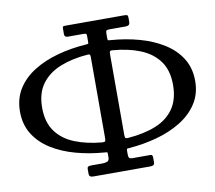

<svg xmlns="http://www.w3.org/2000/svg" viewBox="-82 -846 1051 939"><g transform="rotate(-10 444.0 -376.0)"><path d="M396.5 -653Q396.5 -645 394.2 -644.2Q392 -643.5 385 -643Q310 -638 242.2 -619.5Q174.5 -601 122 -568.2Q69.5 -535.5 39.2 -487.5Q9 -439.5 9 -375Q9 -311 39 -263Q69 -215 121.2 -182.2Q173.5 -149.5 241 -131Q308.5 -112.5 383 -107Q390.5 -106.5 393.5 -106Q396.5 -105.5 396.5 -97V-81Q396.5 -64 386 -60Q375.5 -56 362.5 -56H309.5Q295.5 -56 291 -53Q286.5 -50 286.5 -42V-17Q286.5 -1 306.5 -1H591.5Q611.5 -1 611.5 -17V-40Q611.5 -47 609.5 -51.5Q607.5 -56 600.5 -56H510.5Q499.5 -56 495.5 -60.8Q491.5 -65.5 491.5 -78V-97Q491.5 -105.5 494.5 -106.2Q497.5 -107 505 -107.5Q577 -113 644 -131.5Q711 -150 764 -182.8Q817 -215.5 848 -263.5Q879 -311.5 879 -375Q879 -439 849.2 -486.8Q819.5 -534.5 767.5 -567.2Q715.5 -600 648.5 -618.8Q581.5 -637.5 507 -643Q498.5 -644 495 -644.2Q491.5 -644.5 491.5 -654V-678Q491.5 -690.5 495 -693.2Q498.5 -696 510.5 -696H590.5Q600 -696 605.8 -700Q611.5 -704 611.5 -717V-734Q611.5 -745.5 608.2 -748.2Q605 -751 593.5 -751H301.5Q293 -751 289.8 -749.5Q286.5 -748 286.5 -738V-711Q286.5 -696 303.5 -696H381.5Q393 -696 394.8 -692.5Q396.5 -689 396.5 -679ZM396.5 -175Q396.5 -164 393.8 -160.5Q391 -157 381 -157.5Q304 -164 244.8 -187.8Q185.5 -211.5 152.2 -257.5Q119 -303.5 119 -375Q119 -447 152.5 -492.8Q186 -538.5 245.2 -562.5Q304.5 -586.5 382 -592.5Q390.5 -593.5 393.5 -590.8Q396.5 -588 396.5 -578ZM506 -157Q495 -156.5 493.2 -161Q491.5 -165.5 491.5 -177V-578Q491.5 -588 495 -590.8Q498.5 -593.5 507 -592.5Q584.5 -586.5 643.5 -562.5Q702.5 -538.5 735.8 -492.8Q769 -447 769 -375Q769 -303 737 -256.8Q705 -210.5 646 -186.8Q587 -163 506 -157Z"/></g></svg>

Font: Besley
Style: Regular
Weight: 400
Designer: Owen Earl
Foundry: indestructible type*
Version: Version 4.000